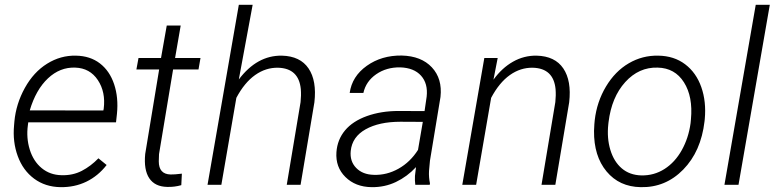

<svg xmlns="http://www.w3.org/2000/svg" viewBox="-20 -770 3232 800"><path d="M231.9 9.8Q168.5 8.8 122.1 -25.6Q75.7 -60.1 54 -119.4Q32.2 -178.7 38.6 -247.6L40 -264.2Q46.9 -337.4 83.5 -403.6Q120.1 -469.7 176.3 -504.6Q232.4 -539.6 296.4 -538.1Q355.5 -537.1 396.2 -505.9Q437 -474.6 455.6 -418.9Q474.1 -363.3 467.3 -295.9L463.4 -260.3H97.7L96.2 -248.5Q88.9 -195.3 104 -146.7Q119.1 -98.1 153.6 -69.6Q188 -41 236.3 -40Q283.2 -38.6 320.8 -58.1Q358.4 -77.6 390.1 -110.4L424.3 -82.5Q388.7 -36.6 339.6 -12.9Q290.5 10.7 231.9 9.8ZM293.5 -488.3Q230 -490.7 179.7 -443.4Q129.4 -396 104 -310.1L410.6 -309.6L412.1 -316.9Q420.9 -386.2 387.7 -436.3Q354.5 -486.3 293.5 -488.3Z M732.9 -663.6 709.5 -528.3H815.4L807.1 -480.5H701.2L642.6 -127.9L641.6 -97.7Q641.6 -44.4 690.4 -43Q705.6 -42.5 737.8 -46.4L735.4 1.5Q706.5 9.8 676.8 8.8Q625.5 7.8 602.1 -27.1Q578.6 -62 585 -128.4L643.1 -480.5H548.3L557.1 -528.3H650.9L674.8 -663.6Z M975.1 -439Q1051.3 -540 1154.8 -538.1Q1231 -536.1 1265.6 -484.9Q1300.3 -433.6 1290 -343.8L1232.4 0H1174.8L1232.4 -344.7Q1235.4 -372.6 1233.4 -398.4Q1225.1 -485.4 1138.7 -487.8Q1087.4 -488.8 1043 -457.3Q998.5 -425.8 964.8 -362.3L902.3 0H844.7L975.1 -750H1032.7Z M1710.4 0Q1708 -18.6 1709 -37.1L1713.4 -73.7Q1676.8 -34.2 1629.6 -11.7Q1582.5 10.7 1527.8 9.8Q1460.9 8.8 1419.2 -32.5Q1377.4 -73.7 1381.8 -136.2Q1385.7 -188.5 1417.7 -226.8Q1449.7 -265.1 1508.8 -286.4Q1567.9 -307.6 1641.1 -307.6L1749 -307.1L1757.8 -367.7Q1763.7 -421.9 1734.4 -454.6Q1705.1 -487.3 1647.9 -489.3Q1590.3 -490.2 1547.6 -460.7Q1504.9 -431.2 1494.1 -382.8H1437Q1446.8 -452.1 1508.3 -495.8Q1569.8 -539.6 1653.8 -538.6Q1735.4 -536.6 1779.5 -489.3Q1823.7 -441.9 1815.4 -366.2L1771.5 -100.6L1767.6 -58.1Q1766.1 -31.7 1771.5 -5.9L1770.5 0ZM1537.6 -41.5Q1591.3 -39.6 1640.4 -67.1Q1689.5 -94.7 1721.7 -145.5L1741.7 -262.2L1648.4 -262.7Q1559.6 -262.7 1503.4 -231.2Q1447.3 -199.7 1441.4 -141.1Q1437 -98.1 1464.1 -70.3Q1491.2 -42.5 1537.6 -41.5Z M2053.7 -528.3 2036.1 -438Q2071.3 -486.8 2117.4 -512.9Q2163.6 -539.1 2216.3 -538.1Q2292.5 -536.1 2327.1 -484.9Q2361.8 -433.6 2351.6 -343.8L2293.9 0H2236.3L2293.9 -344.7Q2296.9 -372.6 2294.9 -398.4Q2286.6 -485.4 2200.2 -487.8Q2148.9 -488.8 2104.5 -457.3Q2060.1 -425.8 2026.4 -362.3L1963.9 0H1906.2L1998 -528.3Z M2458 -269Q2466.8 -345.7 2504.9 -409.4Q2543 -473.1 2599.9 -506.3Q2656.7 -539.6 2723.1 -538.1Q2788.6 -537.1 2834.7 -502.2Q2880.9 -467.3 2902.1 -407Q2923.3 -346.7 2916.5 -273.4L2915.5 -264.2Q2900.9 -139.2 2826.9 -63.5Q2752.9 12.2 2649.4 9.8Q2560.5 8.3 2507.3 -55.7Q2454.1 -119.6 2455.1 -224.6L2456.5 -252.4ZM2514.6 -252.4Q2508.3 -194.3 2523.2 -145.3Q2538.1 -96.2 2570.8 -68.4Q2603.5 -40.5 2652.3 -39.1Q2705.1 -38.1 2748.8 -65.9Q2792.5 -93.8 2820.8 -144.5Q2849.1 -195.3 2857.4 -256.8L2858.9 -272.9Q2867.7 -367.2 2829.8 -427Q2792 -486.8 2720.2 -488.3Q2642.1 -490.7 2585.2 -428Q2528.3 -365.2 2515.6 -261.2Z M3057.1 0H2998.5L3128.9 -750H3187.5Z"/></svg>

Font: TypoPRO Roboto
Style: Italic
Weight: 300
Italic angle: -12°
Designer: Google
Version: Version 2.136; 2016